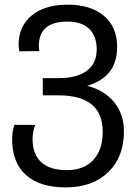

<svg xmlns="http://www.w3.org/2000/svg" viewBox="-20 -566 595 826"><path d="M267.1 166Q340.8 166 381.3 122.3Q421.9 78.6 421.9 1Q421.9 -155.8 231.9 -155.8H164.1V-230H231.9Q311.5 -230 353.8 -261.7Q396 -293.5 396 -353Q396 -410.6 363.8 -441.9Q331.5 -473.1 270 -473.1Q147 -473.1 147 -368.2L148.9 -346.2L63 -345.2Q60.1 -365.7 60.1 -373Q60.1 -452.6 116.2 -499.3Q172.4 -545.9 271 -545.9Q371.1 -545.9 427.5 -497.6Q483.9 -449.2 483.9 -365.2Q483.9 -299.3 452.4 -258.1Q420.9 -216.8 355 -196.8Q429.7 -177.7 471.4 -126Q513.2 -74.2 513.2 -1Q513.2 109.9 445.3 175Q377.4 240.2 263.2 240.2Q150.9 240.2 91.6 186.8Q32.2 133.3 32.2 32.2Q32.2 -1.5 42 -28.8H131.8Q127 -18.1 123.5 -0.7Q120.1 16.6 120.1 30.8Q120.1 98.1 157.7 132.1Q195.3 166 267.1 166Z"/></svg>

Font: NotoPenekeko
Style: Regular
Weight: 400
Designer: Monotype Design team
Foundry: Monotype Imaging Inc.
Version: Version 1.04